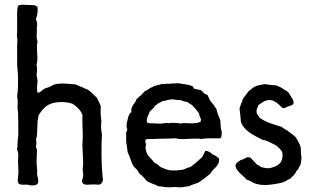

<svg xmlns="http://www.w3.org/2000/svg" viewBox="-20 -785 1309 808"><path d="M327 -301C327 -290 326 -279 327 -266C327 -245 329 -222 328 -200C328 -188 326 -177 327 -165C328 -142 330 -118 330 -96C330 -88 328 -79 328 -72C328 -62 331 -53 330 -44C329 -31 321 -24 327 -16C334 -3 356 -9 374 -9C385 -9 393 -7 402 -9C410 -14 416 -26 412 -38C406 -98 406 -163 409 -222C405 -236 404 -260 407 -276C403 -294 403 -319 404 -339C399 -352 392 -363 387 -375C374 -384 364 -399 352 -406C344 -412 333 -412 325 -419C313 -421 307 -427 297 -430C267 -432 233 -437 207 -429C201 -426 195 -422 188 -419C181 -416 172 -415 166 -411C156 -406 149 -393 138 -395C133 -413 138 -431 138 -447L134 -468C134 -476 136 -484 136 -492C136 -499 135 -506 134 -514C143 -544 130 -580 138 -610C136 -616 135 -623 134 -630C134 -642 137 -661 134 -668C134 -670 136 -671 136 -671V-687C135 -694 133 -699 131 -706C137 -718 140 -739 138 -755C131 -765 114 -764 98 -764C83 -765 66 -767 56 -761C50 -742 53 -719 52 -697C52 -674 53 -653 51 -633C55 -620 53 -607 52 -594V-574C53 -553 52 -534 52 -514C53 -497 56 -474 56 -455C56 -429 56 -402 52 -380C56 -362 54 -344 54 -329C54 -324 55 -319 56 -313C57 -279 57 -248 57 -214C53 -198 55 -174 52 -156C54 -149 57 -142 57 -134C57 -128 56 -122 56 -115C55 -92 59 -69 57 -50C56 -35 51 -21 60 -11C68 -6 84 -8 97 -8C109 -3 129 -3 138 -11C145 -22 138 -40 136 -52C138 -68 134 -86 134 -104C135 -117 134 -136 136 -151C136 -159 131 -162 131 -170C134 -177 134 -191 131 -198C139 -214 135 -245 138 -263V-274C139 -284 142 -291 142 -299C153 -318 167 -335 186 -345C211 -358 257 -359 286 -348C303 -336 319 -323 327 -301Z M907 -203C914 -208 913 -221 913 -233C907 -245 909 -265 907 -280C901 -295 894 -309 891 -326C882 -340 874 -351 864 -362C861 -370 856 -378 853 -386C839 -388 834 -399 825 -406C814 -408 810 -408 799 -411C793 -414 794 -423 785 -424C770 -430 749 -431 730 -435C714 -433 703 -435 689 -432C678 -435 672 -429 661 -432C650 -426 632 -427 623 -419C609 -416 603 -405 590 -402C585 -395 578 -391 574 -384C566 -381 563 -373 555 -369C550 -349 528 -338 533 -313C525 -309 522 -300 519 -290L514 -269C512 -258 512 -249 516 -239C515 -233 510 -232 511 -224V-187C514 -174 515 -159 517 -145C527 -125 533 -98 544 -83C547 -79 549 -78 552 -75C559 -69 563 -61 568 -53C580 -46 588 -34 598 -23C612 -14 631 -10 647 -1C660 -1 673 3 686 3C695 4 704 2 714 2C724 2 733 4 741 3C754 3 764 -1 774 -1C786 -7 800 -11 814 -16C832 -27 849 -41 866 -55C877 -78 904 -84 902 -118C894 -125 886 -131 875 -135C867 -142 859 -150 844 -150L831 -124C815 -109 799 -95 781 -82C770 -80 762 -76 754 -72C737 -68 718 -67 697 -68C681 -70 670 -77 656 -82C648 -89 640 -96 629 -101C619 -116 605 -125 599 -138C593 -152 590 -166 595 -176C593 -183 589 -190 593 -197C603 -203 615 -199 626 -200C656 -202 686 -201 717 -203C724 -203 728 -200 735 -200C767 -198 799 -205 829 -200C850 -205 883 -202 907 -203ZM826 -282C827 -278 823 -279 825 -274C814 -266 797 -266 781 -266C766 -266 752 -269 741 -265C729 -268 715 -268 699 -268C696 -268 692 -266 689 -266C685 -266 683 -268 680 -268C672 -267 665 -265 658 -265C648 -264 638 -266 628 -266C618 -266 606 -264 598 -271C596 -292 606 -300 610 -315C618 -324 627 -329 632 -340C637 -341 640 -345 643 -348C648 -352 657 -354 662 -359C677 -360 690 -367 705 -367C716 -367 727 -362 740 -364C748 -360 757 -357 768 -356C774 -351 781 -347 788 -343C799 -332 809 -320 818 -307C818 -296 824 -291 826 -282Z M1001 -114C993 -114 971 -98 971 -89C971 -76 981 -65 991 -55C1001 -45 1012 -37 1018 -29C1036 -25 1045 -13 1064 -10C1078 -6 1096 -6 1109 -7C1122 -8 1144 -11 1165 -16C1179 -19 1188 -28 1199 -32C1200 -33 1201 -34 1202 -33C1204 -37 1207 -39 1210 -41C1211 -46 1218 -45 1218 -51C1226 -55 1225 -68 1234 -71C1237 -81 1243 -87 1246 -96C1247 -105 1249 -113 1248 -123C1250 -124 1249 -125 1248 -128C1246 -137 1246 -151 1246 -163C1241 -180 1233 -194 1224 -208C1216 -216 1206 -223 1196 -230C1188 -239 1174 -242 1166 -251C1132 -261 1097 -271 1072 -290C1069 -299 1061 -302 1060 -312C1058 -327 1065 -332 1067 -342C1079 -351 1095 -365 1117 -364C1139 -363 1161 -338 1167 -332C1173 -326 1186 -335 1198 -339C1204 -342 1212 -342 1215 -349C1217 -362 1211 -368 1207 -375C1201 -383 1199 -391 1193 -397C1186 -404 1176 -406 1169 -413C1161 -419 1151 -421 1142 -426C1124 -426 1113 -429 1094 -431C1084 -429 1062 -426 1051 -420C1040 -414 1035 -406 1026 -401L1002 -369C999 -354 991 -343 988 -328C990 -309 993 -291 994 -271C1009 -232 1048 -216 1084 -197C1108 -193 1124 -181 1144 -172C1152 -163 1163 -156 1168 -144C1175 -95 1144 -84 1113 -77C1098 -76 1089 -80 1078 -82C1073 -86 1069 -90 1062 -92C1054 -100 1046 -110 1038 -117C1035 -120 1033 -124 1027 -123C1014 -125 1011 -116 1001 -114Z"/></svg>

Font: FuturaRener
Style: Regular
Weight: 400
Designer: BSozoo
Foundry: BSozoo
Version: Version 1.0